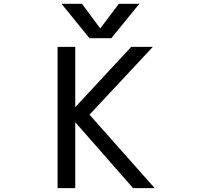

<svg xmlns="http://www.w3.org/2000/svg" viewBox="-20 -976 1040 998"><path d="M597.7 -956.1H704.1L558.6 -777.3H445.3L299.8 -956.1H406.2L501 -828.1ZM371.1 -418.9 662.1 -732.4H774.4L445.3 -379.9L784.2 2H671.9L371.1 -340.8V2H279.3V-732.4H371.1Z"/></svg>

Font: GenEi Gothic M Regular
Style: Regular
Weight: 400
Designer: o_tamon (Modified); [Source Han Sans]
Ryoko NISHIZUKA  (kana & ideographs); Paul D. Hunt (Latin, Greek & Cyrillic); Wenl
Version: Version 1.1a;Original Version 1.004